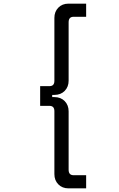

<svg xmlns="http://www.w3.org/2000/svg" viewBox="-20 -876 652 1052"><path d="M355 156Q321 156 299.5 134Q278 112 278 78V-267Q278 -296 251 -296H200V-404H251Q278 -404 278 -433V-778Q278 -812 299.5 -834Q321 -856 355 -856H452V-784H383Q356 -784 356 -754V-434Q356 -400 334.5 -378Q313 -356 278 -356H266V-344H278Q313 -344 334.5 -322Q356 -300 356 -266V54Q356 84 383 84H452V156Z"/></svg>

Font: Space Mono
Style: Regular
Weight: 400
Monospace: yes
Designer: Colophon Foundry + Benjamin Critton
Foundry: Colophon Foundry & Benjamin Critton
Version: Version 1.003; ttfautohint (v1.8.4.7-5d5b)